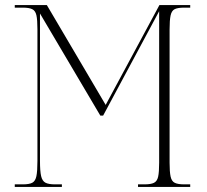

<svg xmlns="http://www.w3.org/2000/svg" viewBox="-20 -734 813 754"><path d="M38 0V-10H70Q95 -10 107 -16.5Q119 -23 123 -42.5Q127 -62 127 -102V-619Q127 -656 123 -674Q119 -692 106.5 -698Q94 -704 70 -704H38V-714H164L395 -322L606 -714H727V-704H703Q678 -704 666 -698Q654 -692 650 -673.5Q646 -655 646 -618V-95Q646 -59 650 -40.5Q654 -22 666.5 -16Q679 -10 703 -10H727V0H522V-10H548Q572 -10 584.5 -16Q597 -22 601 -40Q605 -58 605 -95V-690L385 -280H374L137 -681V-102Q137 -62 141.5 -42.5Q146 -23 158.5 -16.5Q171 -10 196 -10H223V0Z"/></svg>

Font: Noto Serif Display Condensed ExtraLight
Style: Regular
Weight: 200
Width: 3
Designer: Monotype Design Team
Foundry: Monotype Imaging Inc.
Version: Version 2.009